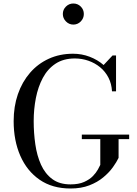

<svg xmlns="http://www.w3.org/2000/svg" viewBox="-20 -1067 784 1097"><path d="M447.5 -298H718V-272H657.5V-165Q646.5 -141.5 625 -111.5Q603.5 -81.5 570.2 -53.8Q537 -26 490.5 -8Q444 10 383 10Q279 10 206.5 -40Q134 -90 96 -177Q58 -264 58 -375Q58 -458.5 82.2 -528.8Q106.5 -599 151.5 -651Q196.5 -703 259 -731.5Q321.5 -760 397.5 -760Q447 -760 492.2 -742.8Q537.5 -725.5 572 -695.5L623 -750H643V-545H620Q617.5 -589 599.5 -623.8Q581.5 -658.5 552 -682.8Q522.5 -707 485.2 -720Q448 -733 407.5 -733Q342.5 -733 297.2 -703Q252 -673 224.8 -622Q197.5 -571 185 -507Q172.5 -443 172.5 -375Q172.5 -307 181.8 -242.5Q191 -178 214.2 -126.2Q237.5 -74.5 278.5 -44Q319.5 -13.5 383 -13.5Q429.5 -13.5 460.8 -27.5Q492 -41.5 510.8 -61Q529.5 -80.5 539.5 -98.8Q549.5 -117 553 -125V-272H447.5ZM399 -926.5Q374.5 -926.5 356.8 -944.5Q339 -962.5 339 -987Q339 -1012 356.8 -1029.5Q374.5 -1047 399 -1047Q424 -1047 441.5 -1029.5Q459 -1012 459 -987Q459 -962.5 441.5 -944.5Q424 -926.5 399 -926.5Z"/></svg>

Font: BodoniModa 10 Custom
Style: Regular
Weight: 400
Designer: Owen Earl
Foundry: indestructible type
Version: Version 2.005